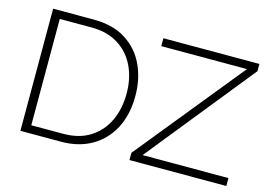

<svg xmlns="http://www.w3.org/2000/svg" viewBox="-94 -894 1513 1078"><g transform="rotate(15 662.5 -355.0)"><path d="M93 0V-710H329Q441 -710 516 -662.5Q591 -615 628.5 -534.5Q666 -454 666 -356Q666 -248 624.5 -168Q583 -88 507.5 -44Q432 0 329 0ZM615 -356Q615 -445 581.5 -514.5Q548 -584 484 -624Q420 -664 329 -664H144V-46H329Q422 -46 486 -87Q550 -128 582.5 -198Q615 -268 615 -356ZM727 -42 1232 -664H734V-710H1292V-668L791 -46H1290V0H727Z"/></g></svg>

Font: Raleway Light
Style: Regular
Weight: 300
Designer: Matt McInerney, Pablo Impallari, Rodrigo Fuenzalida
Foundry: Matt McInerney, Pablo Impallari, Rodrigo Fuenzalida
Version: Version 4.026